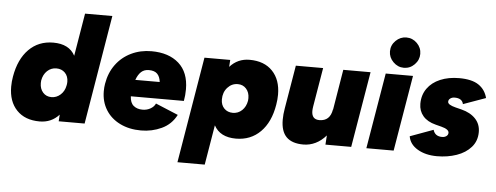

<svg xmlns="http://www.w3.org/2000/svg" viewBox="-57 -905 3260 1262"><g transform="rotate(5 1573.0 -274.0)"><path d="M351 -44Q300 12 223 12Q126 12 71.5 -45Q17 -102 17 -200Q17 -233 23 -267Q43 -383 107 -447.5Q171 -512 268 -512Q373 -512 412 -438L459 -720H639L519 0H348ZM209 -240Q209 -202 230.5 -178Q252 -154 286 -154Q320 -154 346 -177.5Q372 -201 379 -238L381 -249Q382 -254 382 -263Q382 -300 360 -322.5Q338 -345 303 -345Q268 -345 242.5 -321Q217 -297 210 -257Q209 -251 209 -240Z M626 -223Q626 -249 630 -272Q642 -345 681.5 -399Q721 -453 782 -482.5Q843 -512 916 -512Q1030 -512 1096.5 -453Q1163 -394 1163 -282Q1163 -243 1156 -205H806Q808 -162 831 -143Q854 -124 890 -124Q919 -124 942.5 -137.5Q966 -151 975 -172L1124 -110Q1091 -46 1027.5 -16.5Q964 13 892 13Q813 13 752.5 -17Q692 -47 659 -100.5Q626 -154 626 -223ZM987 -315Q983 -350 965 -368.5Q947 -387 909 -387Q879 -387 859 -369Q839 -351 826 -315Z M1266 -500H1436L1433 -454Q1485 -512 1563 -512Q1660 -512 1714.5 -455Q1769 -398 1769 -300Q1769 -268 1763 -233Q1744 -117 1679.5 -52.5Q1615 12 1518 12Q1413 12 1373 -63L1329 200H1149ZM1483 -155Q1518 -155 1543.5 -179Q1569 -203 1576 -243Q1577 -249 1577 -260Q1577 -298 1555.5 -322Q1534 -346 1500 -346Q1460 -346 1432 -315Q1404 -284 1404 -237Q1404 -200 1426 -177.5Q1448 -155 1483 -155Z M2112 -61Q2081 -25 2043 -6.5Q2005 12 1963 12Q1888 12 1851 -25Q1814 -62 1814 -139Q1814 -175 1821 -214L1826 -244L1869 -500H2049L2006 -244Q2003 -226 2003 -213Q2003 -157 2054 -157Q2124 -157 2137 -234H2138L2182 -500H2362L2278 0H2108Z M2462 -500H2642L2558 0H2378ZM2477 -648Q2477 -689 2507 -718.5Q2537 -748 2577 -748Q2618 -748 2647.5 -718.5Q2677 -689 2677 -648Q2677 -608 2647.5 -578Q2618 -548 2577 -548Q2537 -548 2507 -578Q2477 -608 2477 -648Z M2655 -103 2808 -159Q2820 -117 2867 -117Q2884 -117 2895.5 -125.5Q2907 -134 2907 -148Q2907 -171 2857 -184L2818 -194Q2763 -208 2734.5 -241.5Q2706 -275 2706 -322Q2706 -380 2736.5 -423Q2767 -466 2821.5 -489Q2876 -512 2946 -512Q3030 -512 3074.5 -482Q3119 -452 3133 -397L2985 -344Q2977 -382 2927 -382Q2911 -382 2899 -373.5Q2887 -365 2887 -351Q2887 -331 2939 -318L2979 -308Q3038 -293 3071.5 -257.5Q3105 -222 3105 -170Q3105 -111 3069 -70Q3033 -29 2973.5 -8.5Q2914 12 2845 12Q2769 12 2716.5 -19Q2664 -50 2655 -103Z"/></g></svg>

Font: Oak Sans Black
Style: Italic
Weight: 900
Italic angle: -9.5°
Foundry: Erik Kennedy, Walven
Version: Version 1.000